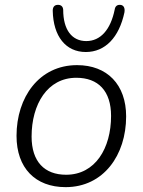

<svg xmlns="http://www.w3.org/2000/svg" viewBox="-20 -762 587 790"><path d="M250 8C406 8 499 -124 499 -283C499 -414 421 -494 297 -494C141 -494 48 -362 48 -203C48 -71 125 8 250 8ZM252 -43C163 -43 110 -97 110 -200C110 -333 175 -442 294 -442C384 -442 437 -388 437 -285C437 -152 372 -43 252 -43ZM333 -548C413 -548 470 -608 492 -711C495 -729 489 -741 475 -742C463 -743 454 -737 452 -723C435 -639 393 -593 335 -593C276 -593 240 -639 240 -722C239 -737 229 -743 216 -742C203 -741 197 -732 197 -718C199 -612 251 -548 333 -548Z"/></svg>

Font: SN Pro Light
Style: Italic
Weight: 300
Italic angle: -8.99998°
Designer: Tobias Whetton
Foundry: Supernotes
Version: Version 1.001;Glyphs 3.2 (3249)